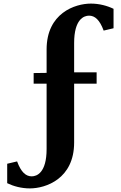

<svg xmlns="http://www.w3.org/2000/svg" viewBox="-20 -788 671 1067"><path d="M239 -323V40C239 173 184 192 156 192C124 192 97 169 75 109L20 122V230C55 247 99 259 146 259C234 259 392 206 392 4V-323H517V-386H392V-549C392 -682 447 -701 475 -701C507 -701 534 -678 556 -618L611 -631V-739C576 -756 532 -768 485 -768C397 -768 239 -715 239 -513V-383L167 -382V-323Z"/></svg>

Font: LT Superior Serif ExtraBold
Style: Regular
Weight: 800
Designer: Daniel Lyons
Foundry: LyonsType
Version: Version 2.120;FEAKit 1.0